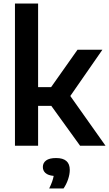

<svg xmlns="http://www.w3.org/2000/svg" viewBox="-20 -828 620 1091"><path d="M65 0V-808H196.5V-333H270.5L420.5 -545.5H562L379.5 -282.5L579.5 0H435L271.5 -226.5H196.5V0ZM259.5 243Q280 201.5 285 171.5Q253 168.5 238.2 155Q223.5 141.5 223.5 121Q223.5 97.5 242 83.8Q260.5 70 299 70Q376.5 70 376.5 137.5Q376.5 162.5 366.8 191.2Q357 220 341 243Z"/></svg>

Font: Encode Sans SmBold
Style: Regular
Weight: 600
Designer: Multiple Designers
Foundry: Impallari Type
Version: Version 3.002; ttfautohint (v1.8.3) -l 8 -r 50 -G 200 -x 14 